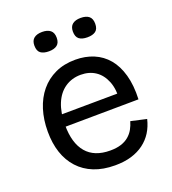

<svg xmlns="http://www.w3.org/2000/svg" viewBox="-132 -810 827 923"><g transform="rotate(-20 281.0 -348.5)"><path d="M300 13Q239 13 192.5 -5.5Q146 -24 114 -59Q82 -94 66 -142Q50 -190 50 -250Q50 -311 66 -362Q82 -413 113 -450.5Q144 -488 189 -509Q234 -530 292 -530Q343 -530 385 -512.5Q427 -495 456.5 -460Q486 -425 501 -371.5Q516 -318 513 -247L107 -243V-305L457 -308L426 -267Q431 -329 414.5 -370Q398 -411 366.5 -432Q335 -453 292 -453Q246 -453 211 -429Q176 -405 157.5 -360Q139 -315 139 -251Q139 -159 180 -110.5Q221 -62 302 -62Q334 -62 357.5 -69.5Q381 -77 397.5 -91Q414 -105 424 -123Q434 -141 440 -162L520 -144Q511 -107 493 -78.5Q475 -50 447.5 -29.5Q420 -9 383.5 2Q347 13 300 13ZM385 -611Q357 -611 342.5 -622.5Q328 -634 328 -661Q328 -686 343 -698Q358 -710 385 -710Q413 -710 427.5 -698Q442 -686 442 -660Q442 -633 427 -622Q412 -611 385 -611ZM188 -611Q161 -611 146 -622Q131 -633 131 -661Q131 -686 146 -698Q161 -710 188 -710Q215 -710 230 -698Q245 -686 245 -660Q245 -634 230 -622.5Q215 -611 188 -611Z"/></g></svg>

Font: Bricolage Grotesque 18pt
Style: Regular
Weight: 400
Version: Version 1.001;gftools[0.9.33.dev8+g029e19f]